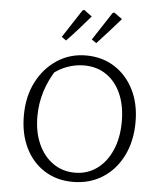

<svg xmlns="http://www.w3.org/2000/svg" viewBox="-60 -947 847 1006"><g transform="rotate(5 364.0 -443.5)"><path d="M360 8Q276 8 211.5 -32.5Q147 -73 111 -146Q75 -219 75 -316Q75 -416 114 -492.5Q153 -569 220.5 -613.5Q288 -658 373 -658Q458 -658 523 -616.5Q588 -575 624.5 -502Q661 -429 661 -333Q661 -233 623 -156Q585 -79 517 -35.5Q449 8 360 8ZM367 -41Q432 -41 482 -77Q532 -113 560.5 -178Q589 -243 589 -329Q589 -412 562 -474Q535 -536 485 -570.5Q435 -605 367 -605Q323 -605 279.5 -589.5Q236 -574 200 -544L226 -574Q146 -454 146 -318Q146 -236 174 -173.5Q202 -111 252 -76Q302 -41 367 -41ZM237 -744 333 -891 342 -895 384 -864Q355 -830 324 -795Q293 -760 261 -727ZM395 -744 491 -891 500 -895 543 -864Q513 -830 482 -795Q451 -760 420 -727Z"/></g></svg>

Font: Piazzolla 24pt Light
Style: Regular
Weight: 300
Designer: Juan Pablo del Peral
Foundry: Huerta Tipografica
Version: Version 2.005